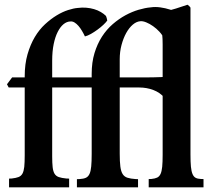

<svg xmlns="http://www.w3.org/2000/svg" viewBox="-20 -799 888 819"><path d="M30.3 -37.6Q47.9 -39.6 58.8 -43.7Q69.8 -47.9 75.7 -58.3Q81.5 -68.8 83.5 -87.4Q85.4 -106 85.4 -136.2V-473.6Q85.4 -525.9 97.4 -567.4Q109.4 -608.9 128.4 -640.9Q147.5 -672.9 172.1 -695.6Q196.8 -718.3 221.7 -733.4Q246.6 -748.5 270.3 -756.1Q293.9 -763.7 311.5 -765.1Q330.6 -767.6 348.1 -766.1Q365.7 -764.6 381.3 -760Q397 -755.4 409.9 -747.8Q422.9 -740.2 432.1 -731Q433.6 -728 435.3 -721.7Q437 -715.3 437.5 -711.4Q432.1 -703.6 420.9 -693.1Q409.7 -682.6 396 -672.6Q382.3 -662.6 368.2 -654.5Q354 -646.5 342.3 -643.6Q336.9 -655.3 329.8 -667.2Q322.8 -679.2 314.7 -688.5Q306.6 -697.8 297.9 -703.1Q289.1 -708.5 279.8 -707.5Q264.6 -707 250.7 -695.6Q236.8 -684.1 226.1 -662.8Q215.3 -641.6 209 -610.8Q202.6 -580.1 202.6 -540V-132.8Q202.6 -103.5 204.6 -85.9Q206.5 -68.4 212.6 -58.1Q218.8 -47.9 230.7 -43.7Q242.7 -39.6 262.7 -37.6L274.9 -37.1V0H18.6V-37.1ZM346.7 -468.8Q353.5 -464.8 355 -457.8Q356.4 -450.7 353.3 -443.6Q350.1 -436.5 342.8 -431.4Q335.4 -426.3 324.7 -425.8H17.1L9.8 -439.5L31.7 -468.8ZM319.8 -35.2Q335.9 -36.1 345.9 -40.5Q356 -44.9 361.6 -56.6Q367.2 -68.4 369.1 -89.1Q371.1 -109.9 371.1 -143.1V-483.9Q371.1 -533.2 383.1 -572.5Q395 -611.8 415 -642.8Q435.1 -673.8 461.2 -696.3Q487.3 -718.8 515.1 -733.9Q543 -749 571 -757.3Q599.1 -765.6 623 -767.6Q641.1 -770.5 663.3 -767.6Q685.5 -764.6 706.5 -757.8Q727.5 -751 744.9 -741.5Q762.2 -731.9 770 -721.7Q771.5 -717.3 773.4 -706.1Q768.6 -696.8 758.8 -685.5Q749 -674.3 736.3 -664.3Q723.6 -654.3 709 -646.5Q694.3 -638.7 678.7 -636.2Q672.4 -650.4 659.9 -663.8Q647.5 -677.2 632.8 -687.5Q618.2 -697.8 603.8 -703.6Q589.4 -709.5 579.1 -708.5Q562.5 -707.5 546.6 -694.1Q530.8 -680.7 518.3 -658.2Q505.9 -635.7 498.3 -606.9Q490.7 -578.1 490.7 -546.4V-143.6Q490.7 -109.4 493.4 -88.4Q496.1 -67.4 503.4 -56.2Q510.7 -44.9 523.9 -40.8Q537.1 -36.6 558.1 -35.2L568.8 -34.7V0H308.1V-34.7ZM599.6 -468.8Q633.3 -468.8 668.9 -470.2Q704.6 -471.7 733.4 -476.1Q731.9 -470.7 726.1 -457.5Q720.2 -444.3 712.6 -429.2Q705.1 -414.1 696.5 -400.9Q688 -387.7 681.2 -382.3Q662.6 -404.3 634.3 -415Q606 -425.8 573.7 -425.8H310.5L303.7 -436L327.1 -468.8ZM792.5 -140.1Q792.5 -107.9 794.4 -87.9Q796.4 -67.9 801.3 -56.4Q806.2 -44.9 814.7 -40.5Q823.2 -36.1 836.4 -35.6L848.1 -35.2V0H614.3V-35.2L626 -35.6Q641.1 -37.1 650.4 -41.5Q659.7 -45.9 664.8 -56.9Q669.9 -67.9 671.9 -87.6Q673.8 -107.4 673.8 -138.7V-609.9Q673.8 -634.8 671.9 -651.4Q669.9 -668 663.3 -678.2Q656.7 -688.5 644.8 -693.4Q632.8 -698.2 612.3 -699.7L604.5 -730.5Q625.5 -734.9 645.5 -739.7Q665.5 -744.6 686.8 -750.2Q708 -755.9 730.7 -762.7Q753.4 -769.5 779.8 -778.8Q784.2 -775.9 787.1 -773.2Q790 -770.5 792.5 -766.6Z"/></svg>

Font: Varendra
Style: Regular
Weight: 700
Designer: Jacob Thomas
Foundry: Bangla Type Foundry
Version: Version 1.008